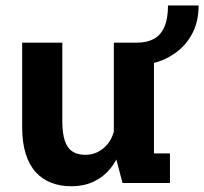

<svg xmlns="http://www.w3.org/2000/svg" viewBox="-20 -652 728 684"><path d="M233.5 11.5Q195 11.5 163 -0.8Q131 -13 107.8 -38.2Q84.5 -63.5 71.8 -103.5Q59 -143.5 59 -198.5V-500H202V-221Q202 -177.5 210.8 -151Q219.5 -124.5 237.8 -112.5Q256 -100.5 284.5 -100.5Q305.5 -100.5 323.2 -108.2Q341 -116 355 -129.8Q369 -143.5 377.5 -161.2Q386 -179 388 -198L419 -183Q419 -148.5 407.5 -114Q396 -79.5 372.8 -51Q349.5 -22.5 314.8 -5.5Q280 11.5 233.5 11.5ZM416.5 0 385.5 -118V-500H528.5V-76.5L506 -105.5H585.5V0ZM467.5 -419.5V-500Q503.5 -500 528.2 -513.5Q553 -527 565.8 -556.5Q578.5 -586 578.5 -632.5H687.5Q687.5 -578.5 667.8 -538.2Q648 -498 615.8 -471.8Q583.5 -445.5 544.8 -432.5Q506 -419.5 467.5 -419.5Z"/></svg>

Font: Trispace Thin SemiBold
Style: Regular
Weight: 600
Version: Version 1.210